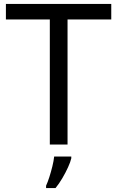

<svg xmlns="http://www.w3.org/2000/svg" viewBox="-20 -734 596 975"><path d="M323 0H233V-635H10V-714H545V-635H323ZM342 70Q338 88 325.5 115.5Q313 143 296.5 171Q280 199 262 221H214V209Q222 192 230.5 165.5Q239 139 246 110.5Q253 82 255 61H342Z"/></svg>

Font: Noto Sans Lydian
Style: Regular
Weight: 400
Designer: Monotype Design Team
Foundry: Monotype Imaging Inc.
Version: Version 2.002; ttfautohint (v1.8.4.7-5d5b)